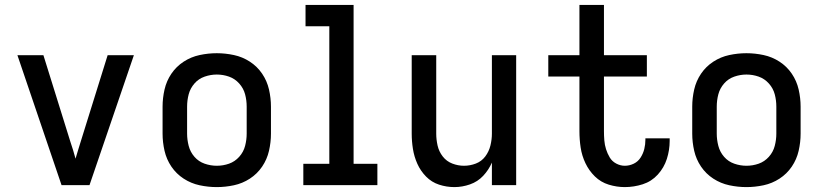

<svg xmlns="http://www.w3.org/2000/svg" viewBox="-20 -755 3352 783"><path d="M231 0H345L526 -530H419L309 -177Q304 -160 298.5 -143Q293 -126 288 -108Q283 -126 278 -143Q273 -160 267 -177L157 -530H51Z M864 8Q899 8 934 0.5Q969 -7 999 -26.5Q1029 -46 1049 -75.5Q1069 -105 1077 -140Q1085 -175 1085 -210V-320Q1085 -355 1077 -390Q1069 -425 1049 -454.5Q1029 -484 999 -503.5Q969 -523 934 -530.5Q899 -538 864 -538Q829 -538 794 -530.5Q759 -523 729 -503.5Q699 -484 679 -454.5Q659 -425 651 -390Q643 -355 643 -320V-210Q643 -175 651 -140Q659 -105 679 -75.5Q699 -46 729 -26.5Q759 -7 794 0.5Q829 8 864 8ZM864 -79Q839 -79 814.5 -87.5Q790 -96 773 -115.5Q756 -135 749.5 -160Q743 -185 743 -210V-320Q743 -346 749.5 -370.5Q756 -395 773 -414.5Q790 -434 814.5 -442.5Q839 -451 864 -451Q890 -451 914 -442.5Q938 -434 955.5 -414.5Q973 -395 979.5 -370.5Q986 -346 986 -320V-210Q986 -185 979.5 -160Q973 -135 955.5 -115.5Q938 -96 914 -87.5Q890 -79 864 -79Z M1217 0H1519V-87H1422V-735H1226V-648H1323V-87H1217Z M1833 8Q1865 8 1896.5 -3Q1928 -14 1950.5 -38Q1973 -62 1986 -92V0H2085V-530H1986V-210Q1986 -186 1980 -161.5Q1974 -137 1959 -117Q1944 -97 1920.5 -88Q1897 -79 1872 -79Q1848 -79 1824.5 -88Q1801 -97 1785.5 -117Q1770 -137 1764.5 -161.5Q1759 -186 1759 -210V-530H1659V-210Q1659 -179 1664 -147.5Q1669 -116 1682 -87Q1695 -58 1717.5 -35Q1740 -12 1770.5 -2Q1801 8 1833 8Z M2528 8Q2565 8 2601 -3.5Q2637 -15 2662.5 -43Q2688 -71 2699.5 -107Q2711 -143 2711 -180Q2711 -186 2711 -191H2612Q2612 -188 2612 -185Q2612 -166 2607.5 -147.5Q2603 -129 2592.5 -112.5Q2582 -96 2564.5 -87.5Q2547 -79 2528 -79Q2510 -79 2493 -88Q2476 -97 2466.5 -113Q2457 -129 2451.5 -146.5Q2446 -164 2444.5 -182.5Q2443 -201 2443 -220V-443H2618V-530H2443V-735H2343V-530H2216V-443H2343V-220Q2343 -186 2348 -153Q2353 -120 2367.5 -89.5Q2382 -59 2406 -35.5Q2430 -12 2462.5 -2Q2495 8 2528 8Z M3024 8Q3059 8 3094 0.5Q3129 -7 3159 -26.5Q3189 -46 3209 -75.5Q3229 -105 3237 -140Q3245 -175 3245 -210V-320Q3245 -355 3237 -390Q3229 -425 3209 -454.5Q3189 -484 3159 -503.5Q3129 -523 3094 -530.5Q3059 -538 3024 -538Q2989 -538 2954 -530.5Q2919 -523 2889 -503.5Q2859 -484 2839 -454.5Q2819 -425 2811 -390Q2803 -355 2803 -320V-210Q2803 -175 2811 -140Q2819 -105 2839 -75.5Q2859 -46 2889 -26.5Q2919 -7 2954 0.5Q2989 8 3024 8ZM3024 -79Q2999 -79 2974.5 -87.5Q2950 -96 2933 -115.5Q2916 -135 2909.5 -160Q2903 -185 2903 -210V-320Q2903 -346 2909.5 -370.5Q2916 -395 2933 -414.5Q2950 -434 2974.5 -442.5Q2999 -451 3024 -451Q3050 -451 3074 -442.5Q3098 -434 3115.5 -414.5Q3133 -395 3139.5 -370.5Q3146 -346 3146 -320V-210Q3146 -185 3139.5 -160Q3133 -135 3115.5 -115.5Q3098 -96 3074 -87.5Q3050 -79 3024 -79Z"/></svg>

Font: Iosevka Sparkle Medium
Style: Regular
Weight: 500
Designer: Belleve Invis
Foundry: Belleve Invis
Version: Version 4.5.0; ttfautohint (v1.8.3)